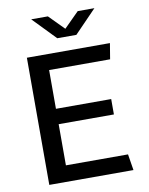

<svg xmlns="http://www.w3.org/2000/svg" viewBox="-95 -952 791 1020"><g transform="rotate(-10 300.0 -441.5)"><path d="M87 0V-686H535L521 -601H192V-392H490V-309H192V-87H527L541 0ZM264 -760 145 -883H235L315 -802L396 -883H486L367 -760Z"/></g></svg>

Font: Chivo Mono
Style: Regular
Weight: 400
Monospace: yes
Designer: Hector Gatti
Foundry: Omnibus-Type
Version: Version 1.008; ttfautohint (v1.8.4.7-5d5b)